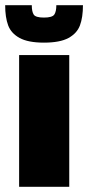

<svg xmlns="http://www.w3.org/2000/svg" viewBox="-35 -723 341 743"><path d="M39 0V-510H233V0ZM-15 -703H88Q88 -678 95.5 -666.5Q103 -655 135 -655Q167 -655 175 -666.5Q183 -678 183 -703H286Q286 -656 274.5 -625Q263 -594 230 -576Q197 -558 135 -558Q74 -558 41 -576Q8 -594 -3.5 -625Q-15 -656 -15 -703Z"/></svg>

Font: Saira Semi Condensed Black
Style: Regular
Weight: 900
Width: 4
Designer: Hector Gatti with collaboration of the Omnibus-Type team
Foundry: Omnibus-Type
Version: Version 1.001; ttfautohint (v1.8)